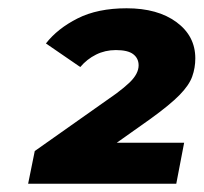

<svg xmlns="http://www.w3.org/2000/svg" viewBox="-20 -771 492 464"><path d="M48 -327 64 -406 261 -545Q281 -560 292.5 -571Q304 -582 309.5 -592.5Q315 -603 315 -613Q315 -630 302 -640Q289 -650 260 -650Q234 -650 212 -639Q190 -628 174 -609L91 -666Q119 -702 167.5 -726.5Q216 -751 286 -751Q361 -751 406.5 -717.5Q452 -684 452 -630Q452 -607 444.5 -586Q437 -565 414 -541.5Q391 -518 344 -484L200 -382L181 -426H425L406 -327Z"/></svg>

Font: Montserrat Thin ExtraBold
Style: Italic
Weight: 800
Italic angle: -11.3°
Version: Version 9.000